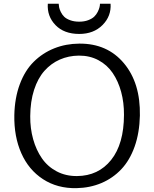

<svg xmlns="http://www.w3.org/2000/svg" viewBox="-20 -980 810 1008"><path d="M396 -801.8Q316.4 -801.8 271.5 -848.1Q226.6 -894.5 231 -960.4H288.1Q288.6 -951.2 290.5 -941.2Q292.5 -931.2 299.3 -917Q306.2 -902.8 317.1 -892.1Q328.1 -881.3 348.6 -873.8Q369.1 -866.2 396 -866.2Q422.4 -866.2 442.9 -874Q463.4 -881.8 474.6 -892.6Q485.8 -903.3 492.9 -917.5Q500 -931.6 502.4 -941.9Q504.9 -952.1 504.9 -960.4H560.5Q564.9 -895.5 518.3 -848.6Q471.7 -801.8 396 -801.8ZM381.8 7.8Q281.2 9.8 205.8 -39.3Q130.4 -88.4 91.8 -175.8Q53.2 -263.2 55.2 -375.5Q57.1 -465.8 84 -537.8Q110.8 -609.9 157.2 -655.8Q203.6 -701.7 264.4 -726.1Q325.2 -750.5 396.5 -751Q543.5 -752 630.6 -647.9Q717.8 -543.9 714.4 -373Q712.4 -282.7 686.8 -210.4Q661.1 -138.2 616.7 -91.3Q572.3 -44.4 512.5 -19Q452.6 6.3 381.8 7.8ZM384.3 -55.7Q496.6 -56.6 563.5 -140.4Q630.4 -224.1 630.9 -377Q631.3 -441.4 616 -497.8Q600.6 -554.2 571.5 -596.9Q542.5 -639.6 496.6 -664.1Q450.7 -688.5 394 -688Q339.8 -687.5 293.9 -667.2Q248 -647 213.4 -608.2Q178.7 -569.3 158.9 -508.3Q139.2 -447.3 138.7 -370.1Q138.2 -305.7 154.1 -249Q169.9 -192.4 200 -148.9Q230 -105.5 277.6 -80.3Q325.2 -55.2 384.3 -55.7Z"/></svg>

Font: HaufeMerriweatherSansLt
Style: Regular
Weight: 300
Designer: Eben Sorkin
Foundry: Eben Sorkin
Version: Version 1.56